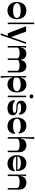

<svg xmlns="http://www.w3.org/2000/svg" viewBox="2207 -2997 990 5444"><g transform="rotate(90 2702.0 -275.0)"><path d="M280 8C428 8 524 -97 524 -260C524 -423 428 -528 280 -528C132 -528 36 -423 36 -260C36 -97 132 8 280 8ZM70 -259C70 -328 147 -368 280 -368C413 -368 490 -328 490 -259C490 -190 413 -150 280 -150C147 -150 70 -190 70 -259Z M620 0H664V-750H620Z M926 200H974L1226 -520H1178L1037 -112H1025L876 -520H724L924 0H998Z M1284 0H1328V-280C1340 -315 1397 -336 1482 -336C1579 -336 1636 -309 1636 -264V0H1680V-280C1692 -315 1749 -336 1834 -336C1931 -336 1988 -309 1988 -264V0H2032V-324C2032 -448 1963 -528 1856 -528C1767 -528 1700 -469 1684 -376H1672C1660 -469 1594 -528 1504 -528C1409 -528 1340 -469 1328 -376H1316L1332 -520H1284Z M2136 200H2184L2168 -120H2180C2206 -42 2284 8 2376 8C2512 8 2600 -98 2600 -264C2600 -425 2515 -528 2382 -528C2277 -528 2200 -467 2184 -372H2172L2180 -520H2136ZM2180 -192V-284C2196 -336 2267 -366 2374 -366C2495 -366 2566 -325 2566 -256C2566 -189 2492 -150 2366 -150C2290 -150 2221 -165 2180 -192Z M2692 0H2736V-520H2692ZM2658 -672C2658 -640 2681 -618 2714 -618C2747 -618 2770 -640 2770 -672C2770 -704 2747 -726 2714 -726C2681 -726 2658 -704 2658 -672Z M3048 8C3167 8 3248 -50 3248 -140C3248 -212 3195 -266 3112 -272L3000 -280C2940 -284 2908 -300 2908 -328C2908 -361 2956 -378 3040 -378C3126 -378 3188 -356 3200 -316L3230 -322C3230 -446 3148 -528 3020 -528C2912 -528 2836 -470 2836 -380C2836 -305 2886 -253 2964 -248L3092 -240C3150 -236 3180 -219 3180 -192C3180 -158 3128 -140 3036 -140C2932 -140 2862 -164 2850 -206L2820 -202C2820 -70 2908 8 3048 8Z M3556 8C3687 8 3772 -76 3774 -206L3744 -210C3724 -170 3657 -150 3558 -150C3424 -150 3346 -188 3346 -260C3346 -331 3421 -368 3550 -368C3650 -368 3718 -344 3734 -304L3764 -306C3760 -442 3672 -528 3544 -528C3403 -528 3312 -425 3312 -262C3312 -98 3408 8 3556 8Z M3868 0H3912V-276C3924 -312 3988 -336 4084 -336C4188 -336 4252 -308 4252 -260V0H4296V-328C4296 -448 4220 -528 4100 -528C4000 -528 3924 -472 3912 -376H3900L3920 -750H3868Z M4620 8C4747 8 4832 -72 4836 -196L4806 -200C4786 -165 4721 -144 4628 -144C4507 -144 4431 -178 4417 -238H4828C4836 -414 4754 -528 4610 -528C4470 -528 4380 -423 4380 -260C4380 -97 4474 8 4620 8ZM4415 -274C4424 -336 4492 -372 4604 -372C4716 -372 4788 -334 4792 -274Z M4928 0H4972V-276C4984 -312 5048 -336 5144 -336C5248 -336 5312 -308 5312 -260V0H5356V-328C5356 -448 5280 -528 5160 -528C5060 -528 4984 -472 4972 -376H4960L4976 -520H4928Z"/></g></svg>

Font: Ribes
Style: Bold
Weight: 900
Designer: Luigi Gorlero
Foundry: Collletttivo
Version: Version 2.100;Glyphs 3.1.2 (3151)